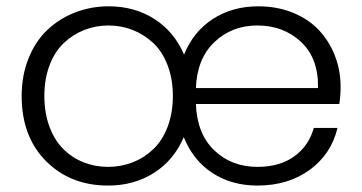

<svg xmlns="http://www.w3.org/2000/svg" viewBox="-20 -574 1136 602"><path d="M522 -272.9Q522 -327.1 505.1 -370.4Q488.3 -413.6 459.7 -439.9Q431.2 -466.3 395.5 -480.2Q359.9 -494.1 319.8 -494.1Q279.8 -494.1 244.1 -480Q208.5 -465.8 180.2 -439.2Q151.9 -412.6 135.5 -369.6Q119.1 -326.7 119.1 -272.9Q119.1 -219.2 135.3 -176.3Q151.4 -133.3 179 -106.2Q206.5 -79.1 242.4 -64.9Q278.3 -50.8 318.8 -50.8Q359.4 -50.8 395.8 -64.9Q432.1 -79.1 460.4 -106Q488.8 -132.8 505.4 -176Q522 -219.2 522 -272.9ZM47.9 -272.9Q47.9 -336.9 69.1 -390.1Q90.3 -443.4 127.2 -479Q164.1 -514.6 214.1 -534.4Q264.2 -554.2 320.8 -554.2Q401.9 -554.2 464.1 -514.4Q526.4 -474.6 557.1 -402.8Q586.4 -475.1 647.5 -514.6Q708.5 -554.2 790 -554.2Q849.1 -554.2 898.2 -534.2Q947.3 -514.2 979.7 -479.7Q1012.2 -445.3 1030 -399.4Q1047.9 -353.5 1047.9 -301.8Q1047.9 -273.4 1043.9 -248H594.2Q597.7 -154.3 651.9 -102.5Q706.1 -50.8 787.1 -50.8Q856.9 -50.8 902.6 -83.7Q948.2 -116.7 963.9 -172.9H1038.1Q1019 -91.3 951.4 -41.7Q883.8 7.8 787.1 7.8Q706.1 7.8 645.8 -31.7Q585.4 -71.3 556.2 -144Q525.4 -71.8 462.9 -32Q400.4 7.8 318.8 7.8Q200.7 7.8 124.3 -68.8Q47.9 -145.5 47.9 -272.9ZM594.2 -297.9H977.1Q979 -391.1 923.8 -442.6Q868.7 -494.1 787.1 -494.1Q707 -494.1 652.3 -442.1Q597.7 -390.1 594.2 -297.9Z"/></svg>

Font: PoppinsZ Light
Style: Regular
Weight: 300
Designer: Ninad Kale (Devanagari), Jonny Pinhorn (Latin)
Foundry: Indian Type Foundry
Version: Version 3.002;FEAKit 1.0